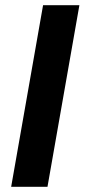

<svg xmlns="http://www.w3.org/2000/svg" viewBox="-20 -720 326 740"><path d="M23 0 146 -700H286L163 0Z"/></svg>

Font: DM Sans 24pt ExtraBold
Style: Italic
Weight: 800
Italic angle: -10°
Designer: Colophon Foundry, Jonny Pinhorn
Foundry: Colophon Foundry
Version: Version 4.004;gftools[0.9.30]